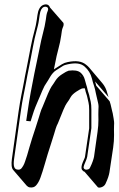

<svg xmlns="http://www.w3.org/2000/svg" viewBox="-20 -788 540 872"><path d="M195 -767C189 -769 182 -768 175 -765C162 -759 153 -743 150 -719L147 -698C145 -682 141 -665 136 -646C131 -627 125 -604 120 -577C115 -550 111 -530 108 -515C105 -500 102 -485 99 -469C96 -453 92 -436 89 -417C86 -398 81 -378 77 -356C73 -334 68 -309 64 -279L34 -66C31 -42 32 -25 40 -16L101 55C105 59 109 62 115 63C127 65 137 62 144 54C151 46 158 35 164 18C170 1 177 -20 184 -45C191 -70 200 -100 212 -136C224 -172 230 -195 233 -204C236 -213 239 -221 243 -228C263 -279 276 -310 283 -319C290 -328 296 -338 301 -347C306 -356 315 -364 327 -372C339 -380 347 -384 352 -386C357 -387 361 -387 365 -387C366 -385 366 -382 367 -380C368 -374 370 -368 372 -362C374 -356 376 -350 377 -344C378 -338 380 -330 382 -322C384 -314 385 -303 385 -288V-257V-240V-222V-205L366 -76C366 -73 362 -65 356 -51C350 -37 349 -26 351 -20C352 -18 353 -16 355 -14C357 -11 360 -9 364 -8L425 63C431 65 437 64 444 61C451 58 456 53 459 47C470 24 475 7 477 -5L494 -118C497 -138 498 -157 498 -175C498 -193 497 -208 498 -219C499 -230 498 -240 496 -250C494 -260 493 -267 492 -273C491 -279 488 -287 486 -298C484 -309 481 -319 478 -328L417 -399C415 -405 414 -411 412 -418L473 -347C471 -354 469 -360 467 -366C463 -382 456 -397 445 -410L385 -481C381 -486 376 -490 371 -494C352 -510 325 -514 287 -506C277 -504 269 -501 261 -496C253 -491 243 -485 231 -477C229 -476 227 -474 225 -473C226 -478 226 -481 227 -484C234 -522 241 -551 246 -569C251 -587 255 -606 258 -627L261 -648C262 -653 263 -659 266 -665C269 -671 270 -678 268 -684L207 -754C206 -757 205 -759 203 -761C201 -764 199 -766 195 -767ZM349 -438 339 -450 345 -444C347 -442 348 -440 349 -438ZM190 -757C194 -756 197 -754 198 -750C199 -746 199 -743 197 -739C194 -732 192 -725 191 -719L188 -698C185 -678 181 -659 176 -641C171 -622 164 -593 157 -555C154 -541 147 -508 136 -454C125 -400 114 -342 105 -279L99 -239L119 -237C120 -241 122 -248 125 -256C128 -264 131 -274 134 -284C137 -294 143 -307 150 -324C157 -341 165 -358 172 -376C179 -393 186 -405 190 -410C196 -418 201 -428 209 -441C216 -452 224 -462 235 -469C247 -477 258 -483 265 -488C271 -492 279 -494 288 -496C324 -504 348 -500 364 -486C381 -471 392 -453 397 -433C399 -427 400 -421 402 -414C404 -407 406 -401 408 -395C411 -386 413 -377 415 -366C417 -355 420 -346 421 -340C422 -334 424 -327 426 -318C428 -309 428 -299 427 -289C426 -277 427 -262 427 -244C427 -227 426 -209 423 -189L407 -76C405 -66 400 -49 389 -27C388 -24 386 -21 381 -19C376 -17 372 -17 368 -18C364 -19 362 -21 360 -25C359 -27 360 -35 366 -48C372 -62 375 -70 376 -76L395 -206V-223V-241V-258V-290C395 -305 394 -317 392 -326C390 -334 388 -341 387 -347C386 -354 384 -360 382 -366C380 -372 378 -378 377 -384C376 -390 374 -396 372 -402C370 -408 368 -417 365 -427C362 -439 355 -450 346 -458C334 -468 316 -470 292 -467H291L290 -466C283 -464 274 -459 262 -451C249 -443 239 -433 232 -422C227 -413 220 -404 214 -395C206 -383 193 -352 173 -302C169 -294 166 -286 163 -276C160 -267 154 -245 142 -209C130 -173 120 -142 113 -117C106 -92 100 -71 94 -55C89 -39 82 -29 77 -23C73 -19 68 -16 58 -18C46 -20 39 -31 44 -66L74 -279C78 -309 83 -335 87 -356C91 -378 96 -398 99 -417C102 -436 106 -453 109 -469C112 -485 115 -499 118 -514C121 -529 125 -550 130 -577C135 -604 140 -626 145 -644C150 -663 155 -681 157 -698L160 -719C163 -742 170 -752 178 -756C183 -758 186 -758 190 -757Z"/></svg>

Font: AppleStorm
Style: ShdRgIta
Weight: 400
Foundry: Cannot Into Space Fonts
Version: Version 1.01